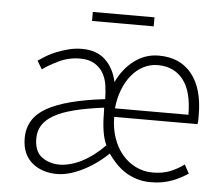

<svg xmlns="http://www.w3.org/2000/svg" viewBox="-49 -697 881 763"><g transform="rotate(5 392.0 -315.0)"><path d="M205 12Q176 12 151 4Q126 -4 106.5 -20Q87 -36 76 -60.5Q65 -85 65 -119Q65 -199 140 -241Q215 -283 370 -301Q370 -328 366 -355.5Q362 -383 349.5 -404.5Q337 -426 314.5 -439.5Q292 -453 257 -453Q212 -453 172.5 -434Q133 -415 109 -397L89 -430Q102 -439 120 -450Q138 -461 160.5 -470Q183 -479 208.5 -485.5Q234 -492 261 -492Q320 -492 354.5 -459.5Q389 -427 401 -372Q427 -427 470.5 -459.5Q514 -492 568 -492Q653 -492 699.5 -434Q746 -376 746 -270Q746 -261 746 -252Q746 -243 744 -234H412Q412 -189 425 -151Q438 -113 461 -85.5Q484 -58 515.5 -42.5Q547 -27 583 -27Q622 -27 651.5 -38.5Q681 -50 708 -70L727 -35Q713 -26 698 -18Q683 -10 665 -3Q647 4 626 8Q605 12 579 12Q547 12 521 3.5Q495 -5 474 -19Q453 -33 436.5 -51Q420 -69 407 -87Q359 -41 304.5 -14.5Q250 12 205 12ZM212 -26Q231 -26 254 -32Q277 -38 300.5 -50Q324 -62 347 -79.5Q370 -97 391 -119Q380 -141 375 -173.5Q370 -206 370 -240L369 -267Q299 -258 250 -245.5Q201 -233 170 -215Q139 -197 125 -174Q111 -151 111 -122Q111 -70 141 -48Q171 -26 212 -26ZM412 -268H705Q705 -361 668.5 -407.5Q632 -454 567 -454Q537 -454 510.5 -440.5Q484 -427 463.5 -402.5Q443 -378 429.5 -343.5Q416 -309 412 -268ZM291 -606V-642H537V-606Z"/></g></svg>

Font: Giro Light
Style: Regular
Weight: 300
Designer: Paul D. Hunt
Foundry: Adobe Systems Incorporated
Version: Version 1.000;PS 1.0;hotconv 1.0.88;makeotf.lib2.5.647800